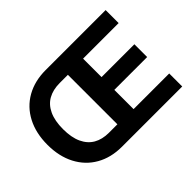

<svg xmlns="http://www.w3.org/2000/svg" viewBox="-137 -1010 1291 1291"><g transform="rotate(-45 509.0 -364.0)"><path d="M476.1 -727.5H963.3V-603.8H625.3V-428.2H937.5V-306.7H625.3V-123.7H964.2V0H476.1ZM45.9 -363.3Q45.9 -473.8 88.8 -556.2Q131.8 -638.6 210.3 -683.1Q288.9 -727.5 392.8 -727.5H556.7V-599.1H398.6Q334.1 -599.1 288.7 -573.5Q243.3 -548 218.9 -495.3Q194.5 -442.7 194.5 -363.3Q194.5 -284.6 218.8 -232.2Q243.2 -179.8 287.9 -154.1Q332.5 -128.4 395.5 -128.4H555.1V0H391.2Q287.9 0 209.8 -44.5Q131.8 -88.9 88.8 -171.2Q45.9 -253.4 45.9 -363.3Z"/></g></svg>

Font: Raveo Variable
Style: Regular
Weight: 400
Designer: Jakub Foglar, Rasmus Andersson (Inter)
Foundry: Jakubfoglar.com
Version: Version 1.000;Glyphs 3.2.3 (3260)